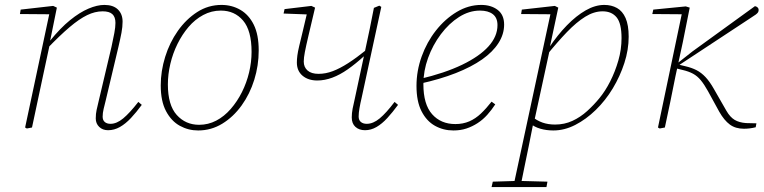

<svg xmlns="http://www.w3.org/2000/svg" viewBox="-20 -518 3102 780"><path d="M89 4 82 0 183 -474 188 -460 61 -461 64 -479 196 -494 211 -487 184 -354 185 -351 156 -216Q144 -162 133 -108Q122 -54 110 0ZM419 11Q397 11 383 -2.5Q369 -16 369 -37Q369 -56 372.5 -71.5Q376 -87 381 -108L433 -328Q440 -360 444.5 -384Q449 -408 449 -425Q449 -449 436.5 -460.5Q424 -472 397 -472Q366 -472 334 -456.5Q302 -441 262.5 -407.5Q223 -374 170 -319L169 -352H183Q225 -404 264.5 -436Q304 -468 339.5 -483Q375 -498 404 -498Q440 -498 459 -479.5Q478 -461 478 -430Q478 -409 473.5 -385Q469 -361 461 -327L409 -108Q405 -92 401 -75.5Q397 -59 397 -44Q397 -30 405.5 -22.5Q414 -15 429 -15Q454 -15 480.5 -37Q507 -59 542 -104L556 -92Q534 -62 512 -38.5Q490 -15 467 -2Q444 11 419 11Z M785 12Q745 12 710.5 -7Q676 -26 654.5 -66.5Q633 -107 633 -171Q633 -229 651 -287Q669 -345 702.5 -392.5Q736 -440 781 -469Q826 -498 880 -498Q922 -498 956.5 -478Q991 -458 1011 -417.5Q1031 -377 1031 -313Q1031 -252 1013 -194Q995 -136 961.5 -89.5Q928 -43 883 -15.5Q838 12 785 12ZM789 -11Q826 -11 858.5 -28Q891 -45 917.5 -75.5Q944 -106 963 -144Q982 -182 992 -224Q1002 -266 1002 -307Q1002 -394 967.5 -434.5Q933 -475 877 -475Q839 -475 805.5 -457Q772 -439 746 -408.5Q720 -378 701 -339.5Q682 -301 672 -258.5Q662 -216 662 -175Q662 -91 698 -51Q734 -11 789 -11Z M1269 -191Q1232 -191 1209 -210.5Q1186 -230 1186 -264Q1186 -277 1188 -292.5Q1190 -308 1195.5 -331Q1201 -354 1209.5 -389Q1218 -424 1230 -476L1238 -459L1132 -463L1136 -481L1245 -494L1260 -487Q1243 -415 1233 -372.5Q1223 -330 1218.5 -306.5Q1214 -283 1214 -268Q1214 -245 1229.5 -231.5Q1245 -218 1274 -218Q1303 -218 1332 -229Q1361 -240 1394.5 -261.5Q1428 -283 1469 -316L1473 -290H1459Q1425 -259 1393 -236.5Q1361 -214 1330 -202.5Q1299 -191 1269 -191ZM1463 11Q1439 11 1424 -2.5Q1409 -16 1409 -41Q1409 -58 1412.5 -76.5Q1416 -95 1422 -120L1464 -316Q1473 -358 1482 -400.5Q1491 -443 1499 -486L1521 -495L1529 -490L1449 -120Q1444 -99 1440.5 -79Q1437 -59 1437 -45Q1437 -30 1446 -22.5Q1455 -15 1470 -15Q1496 -15 1522.5 -37Q1549 -59 1583 -104L1597 -92Q1575 -62 1553.5 -38.5Q1532 -15 1509.5 -2Q1487 11 1463 11Z M1822 12Q1781 12 1747 -7Q1713 -26 1692.5 -66Q1672 -106 1672 -169Q1672 -230 1693 -288.5Q1714 -347 1751 -394Q1788 -441 1835.5 -469.5Q1883 -498 1935 -498Q1975 -498 2001.5 -478Q2028 -458 2028 -418Q2028 -379 2005 -343Q1982 -307 1938.5 -276.5Q1895 -246 1831.5 -221Q1768 -196 1686 -178L1685 -197Q1787 -221 1857.5 -255Q1928 -289 1964.5 -329.5Q2001 -370 2001 -416Q2001 -446 1982 -460.5Q1963 -475 1930 -475Q1886 -475 1845 -449Q1804 -423 1771 -379Q1738 -335 1719 -282.5Q1700 -230 1700 -176Q1700 -94 1735.5 -54Q1771 -14 1830 -14Q1861 -14 1886.5 -25Q1912 -36 1934 -57Q1956 -78 1977 -105L1992 -94Q1977 -71 1959.5 -51.5Q1942 -32 1920.5 -18Q1899 -4 1875 4Q1851 12 1822 12Z M1977 242 1982 220 2079 217H2092L2204 220L2200 242ZM2065 242 2219 -474 2224 -460 2097 -461 2100 -479 2234 -494 2248 -487 2214 -328H2216L2150 -24L2147 -20Q2137 33 2127.5 78Q2118 123 2110 163Q2102 203 2094 242ZM2228 12Q2200 12 2175.5 5Q2151 -2 2133 -17L2139 -46Q2161 -28 2184 -20Q2207 -12 2235 -12Q2273 -12 2305.5 -27Q2338 -42 2365.5 -67Q2393 -92 2415 -119Q2439 -148 2459 -187.5Q2479 -227 2492 -272Q2505 -317 2505 -363Q2505 -423 2485 -447.5Q2465 -472 2428 -472Q2393 -472 2357.5 -450Q2322 -428 2283 -387.5Q2244 -347 2198 -290L2194 -325H2211Q2245 -376 2283 -415Q2321 -454 2359.5 -476Q2398 -498 2435 -498Q2464 -498 2486.5 -485.5Q2509 -473 2521.5 -444.5Q2534 -416 2534 -369Q2534 -316 2516.5 -262Q2499 -208 2469.5 -159Q2440 -110 2400.5 -71.5Q2361 -33 2317 -10.5Q2273 12 2228 12Z M2660 4 2653 0 2752 -472 2758 -460 2630 -461 2634 -479 2766 -492 2782 -487 2754 -347 2724 -208Q2714 -156 2703 -104Q2692 -52 2681 0ZM3050 -1Q3038 2 3026 3.5Q3014 5 3002 5Q2968 5 2945 -12Q2922 -29 2902 -64L2856 -148Q2841 -175 2827 -192Q2813 -209 2795.5 -218.5Q2778 -228 2752 -234L2724 -241V-264H2736L2793 -309L3047 -493Q3053 -492 3057.5 -488Q3062 -484 3062 -478Q3062 -472 3059.5 -468Q3057 -464 3050.5 -459Q3044 -454 3031 -446L2738 -253L2739 -255L2764 -249Q2790 -243 2809.5 -233Q2829 -223 2846 -205Q2863 -187 2880 -157L2931 -68Q2946 -42 2964.5 -31Q2983 -20 3011 -18L3053 -17Z"/></svg>

Font: Source Serif 4 ExtraLight
Style: Italic
Weight: 250
Italic angle: -12°
Designer: Frank Grießhammer
Foundry: Adobe Systems Incorporated
Version: Version 4.004;hotconv 1.0.116;makeotfexe 2.5.65601